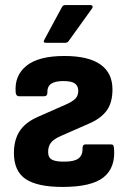

<svg xmlns="http://www.w3.org/2000/svg" viewBox="-20 -727 507 758"><path d="M227 11Q128 11 81.5 -20Q35 -51 35 -123Q35 -174 57 -208.5Q79 -243 128 -265L237 -313Q265 -325 277 -337Q289 -349 289 -368Q289 -388 275.5 -397.5Q262 -407 230 -407Q197 -407 181.5 -396Q166 -385 167 -360Q167 -347 154 -347H55Q44 -347 42 -361Q36 -428 84 -467Q132 -506 234 -506Q329 -506 376.5 -472.5Q424 -439 424 -374Q424 -321 400.5 -289.5Q377 -258 329 -238L222 -191Q192 -178 181 -163.5Q170 -149 170 -127Q170 -104 186.5 -96Q203 -88 237 -89Q274 -89 290.5 -102Q307 -115 306 -143Q306 -157 318 -157H417Q424 -157 426.5 -154Q429 -151 430 -143Q437 -66 389.5 -27.5Q342 11 227 11ZM162 -558Q148 -558 155 -570L224 -698Q228 -707 238 -707H338Q343 -707 345 -702.5Q347 -698 343 -693L251 -565Q247 -558 236 -558Z"/></svg>

Font: Sofia Sans Semi Condensed ExtraBold
Style: Regular
Weight: 800
Designer: Botio Nikoltchev, Ani Petrova
Foundry: lettersoup
Version: Version 4.100